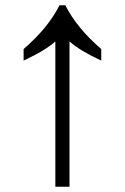

<svg xmlns="http://www.w3.org/2000/svg" viewBox="-20 -712 476 732"><path d="M191 0V-554Q152 -519 70 -481V-525Q163 -605 207 -692H229Q273 -605 366 -525V-481Q284 -519 245 -554V0Z"/></svg>

Font: ubangla85
Style: Book
Weight: 400
Designer: Jelle Bosma - Monotype Design Team
Foundry: Monotype Imaging Inc.
Version: Version 2.003